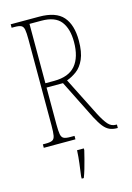

<svg xmlns="http://www.w3.org/2000/svg" viewBox="-138 -783 739 1072"><g transform="rotate(-15 232.0 -246.5)"><path d="M36 0V-20H54Q79 -20 91 -26Q103 -32 106.5 -51Q110 -70 110 -108V-606Q110 -645 106.5 -663.5Q103 -682 91 -688Q79 -694 54 -694H36V-714H200Q297 -714 338.5 -666.5Q380 -619 380 -528Q380 -461 362 -421Q344 -381 316 -360.5Q288 -340 259 -330L372 -106Q395 -62 413.5 -41Q432 -20 459 -20H464V0H461Q435 0 416.5 -8.5Q398 -17 382 -37Q366 -57 347 -93L233 -321H138V-108Q138 -70 141.5 -51Q145 -32 157 -26Q169 -20 194 -20H219V0ZM189 -346Q273 -346 312.5 -393Q352 -440 352 -528Q352 -604 319 -646.5Q286 -689 206 -689H138V-346ZM196 208Q201 171 205.5 136Q210 101 212 61H251V71Q246 92 239 119.5Q232 147 224 174Q216 201 208 221H196Z"/></g></svg>

Font: Noto Serif Tamil ExtraCondensed Thin
Style: Regular
Weight: 100
Width: 2
Designer: Indian Type Foundry, Tom Grace, and the Monotype Design Team
Foundry: Monotype Imaging Inc.
Version: Version 2.004; ttfautohint (v1.8.4.7-5d5b)